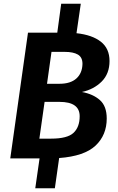

<svg xmlns="http://www.w3.org/2000/svg" viewBox="-20 -849 631 1029"><path d="M419 -356Q479 -345 515.5 -312.5Q552 -280 552 -214Q552 -125 492 -68.5Q432 -12 297 -2L274 160H169L192 0H35L130 -674H287L308 -829H413L390 -671Q474 -662 520.5 -625.5Q567 -589 567 -522Q567 -454 525 -412Q483 -370 419 -356ZM422 -507Q422 -542 397.5 -556.5Q373 -571 326 -571H256L232 -400H299Q358 -400 389.5 -428.5Q421 -457 422 -507ZM299 -303H219L191 -106H254Q341 -106 374 -137Q407 -168 407 -226Q407 -303 299 -303Z"/></svg>

Font: Fira Sans SemiBold
Style: Italic
Weight: 600
Italic angle: -8°
Designer: bBox Type GmbH & Carrois Corporate GbR & Edenspiekermann AG
Foundry: bBox Type GmbH & Carrois Corporate GbR & Edenspiekermann AG
Version: Version 4.301